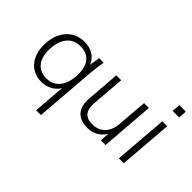

<svg xmlns="http://www.w3.org/2000/svg" viewBox="-152 -1092 1691 1691"><g transform="rotate(45 694.0 -246.0)"><path d="M409 216 437 -138 448 -120Q436 -80 408.5 -51.5Q381 -23 343 -8Q305 7 264 7Q200 7 152 -23Q104 -53 77 -107.5Q50 -162 50 -236Q50 -320 79.5 -382Q109 -444 162 -478.5Q215 -513 285 -513Q356 -513 405 -477.5Q454 -442 470 -377L461 -396L477 -501H534Q528 -467 523 -431.5Q518 -396 515 -362L469 216ZM275 -46Q355 -46 401.5 -107Q448 -168 448 -274Q448 -365 406 -412.5Q364 -460 286 -460Q205 -460 158.5 -400Q112 -340 112 -232Q112 -145 155 -95.5Q198 -46 275 -46Z M836 7Q749 7 704 -42.5Q659 -92 667 -189L691 -501H752L727 -193Q721 -118 751 -82Q781 -46 844 -46Q918 -46 963 -91.5Q1008 -137 1014 -217L1037 -501H1097L1058 0H999L1007 -108L1020 -120Q998 -59 949 -26Q900 7 836 7Z M1224 0 1264 -501H1325L1285 0ZM1269 -708H1350L1345 -630H1263Z"/></g></svg>

Font: Muli Light
Style: Italic
Weight: 300
Italic angle: -4.541°
Designer: Vernon Adams
Foundry: Vernon Adams
Version: Version 2.100; ttfautohint (v1.8.1.43-b0c9)